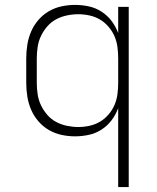

<svg xmlns="http://www.w3.org/2000/svg" viewBox="-20 -548 640 783"><path d="M462 215V-107Q452 -80 435 -57.5Q418 -35 394 -19.5Q370 -4 342 2Q314 8 286 8Q258 8 230.5 2Q203 -4 179 -18Q155 -32 136.5 -53.5Q118 -75 107 -100.5Q96 -126 91.5 -154Q87 -182 87 -210V-310Q87 -338 91.5 -366Q96 -394 107 -419.5Q118 -445 136.5 -466.5Q155 -488 179 -502Q203 -516 230.5 -522Q258 -528 286 -528Q314 -528 342 -522Q370 -516 394 -500.5Q418 -485 435 -462.5Q452 -440 462 -413V-520H505V215ZM299 -30Q322 -30 345 -35Q368 -40 387.5 -51.5Q407 -63 422.5 -81Q438 -99 447 -120Q456 -141 459 -164Q462 -187 462 -210V-310Q462 -333 459 -356Q456 -379 447 -400Q438 -421 422.5 -439Q407 -457 387.5 -468.5Q368 -480 345 -485Q322 -490 299 -490Q276 -490 252.5 -485Q229 -480 208.5 -469Q188 -458 172.5 -440Q157 -422 147 -401Q137 -380 133.5 -356.5Q130 -333 130 -310V-210Q130 -187 133.5 -163.5Q137 -140 147 -119Q157 -98 172.5 -80Q188 -62 208.5 -51Q229 -40 252.5 -35Q276 -30 299 -30Z"/></svg>

Font: Iosevka SS04 XLt Ex
Style: Regular
Weight: 200
Width: 7
Monospace: yes
Designer: Belleve Invis
Foundry: Belleve Invis
Version: Version 19.0.0; ttfautohint (v1.8.4)